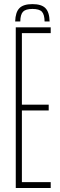

<svg xmlns="http://www.w3.org/2000/svg" viewBox="-20 -936 297 956"><path d="M141.5 -915.5Q186.5 -915.5 206.2 -895.5Q226 -875.5 227 -829H202Q201.5 -864 188.5 -877.8Q175.5 -891.5 141.5 -891.5Q108 -891.5 94.8 -877.8Q81.5 -864 81 -829H55.5Q57 -875.5 76.8 -895.5Q96.5 -915.5 141.5 -915.5ZM58.5 0V-800H232.5V-771H89V-415H222.5V-386H89V-29H232.5V0Z"/></svg>

Font: Big Shoulders Display Thin ExtraLight
Style: Regular
Weight: 250
Version: Version 2.002